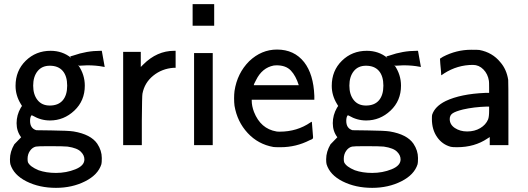

<svg xmlns="http://www.w3.org/2000/svg" viewBox="-20 -700 2546 926"><path d="M82 -38Q60 -67 60 -106Q60 -145 80 -180L86 -189L80 -199Q55 -240 55 -286Q55 -359 104 -407Q153 -455 224 -455Q281 -455 323 -421L322 -423L318 -427Q318 -428 333 -432Q398 -455 465 -455H471L478 -416L485 -377Q482 -377 479 -378Q444 -385 401 -385Q397 -385 390.5 -384.5Q384 -384 381 -384L362 -383L357 -387L358 -385Q389 -340 389 -287Q389 -214 338.5 -166.5Q288 -119 221 -119Q177 -119 138 -142Q133 -145 131 -143Q125 -134 125 -117Q125 -81 155 -72L227 -71Q311 -70 335 -66Q418 -52 449 -7Q471 26 471 62Q471 85 469 92Q453 143 390.5 174.5Q328 206 250 206Q170 206 108 175Q46 144 30 92Q28 84 28 68Q28 32 49 -4Q51 -7 82 -38ZM220 -383Q182 -383 161 -356.5Q140 -330 140 -287Q140 -244 161 -217.5Q182 -191 220 -191Q261 -191 282.5 -216Q304 -241 304 -287Q304 -333 282.5 -358Q261 -383 220 -383ZM250 134Q300 134 343.5 116.5Q387 99 387 69Q387 49 371 33Q354 14 306 7Q288 5 216 5Q161 5 153 7Q136 11 124.5 27.5Q113 44 113 66Q113 78 115 83Q125 104 166 121Q203 134 250 134Z M671 -389Q737 -455 820 -455H827V-373H817Q761 -369 719 -335Q677 -301 667 -248Q665 -239 664 -119V0H574V-450H659V-377Z M909 -576V-680H1013V-576ZM916 0V-444H1006V0Z M1484 -113Q1490 -43 1490 -38Q1490 -35 1489 -33Q1488 -31 1487 -30Q1486 -29 1481.5 -27Q1477 -25 1474 -24Q1408 10 1333 10Q1306 10 1299 9Q1225 -4 1174.5 -58.5Q1124 -113 1111 -190Q1109 -206 1109 -226Q1109 -245 1111 -261Q1124 -347 1182 -405Q1241 -461 1316 -461Q1399 -461 1447 -400Q1492 -342 1496 -238V-219H1194V-215Q1194 -189 1205 -160Q1237 -79 1313 -66Q1317 -65 1329 -65Q1413 -65 1478 -110ZM1421 -289Q1407 -334 1383 -359.5Q1359 -385 1314 -385Q1311 -385 1306.5 -384.5Q1302 -384 1300 -384Q1244 -373 1215 -314Q1204 -294 1204 -289Z M1607 -38Q1585 -67 1585 -106Q1585 -145 1605 -180L1611 -189L1605 -199Q1580 -240 1580 -286Q1580 -359 1629 -407Q1678 -455 1749 -455Q1806 -455 1848 -421L1847 -423L1843 -427Q1843 -428 1858 -432Q1923 -455 1990 -455H1996L2003 -416L2010 -377Q2007 -377 2004 -378Q1969 -385 1926 -385Q1922 -385 1915.5 -384.5Q1909 -384 1906 -384L1887 -383L1882 -387L1883 -385Q1914 -340 1914 -287Q1914 -214 1863.5 -166.5Q1813 -119 1746 -119Q1702 -119 1663 -142Q1658 -145 1656 -143Q1650 -134 1650 -117Q1650 -81 1680 -72L1752 -71Q1836 -70 1860 -66Q1943 -52 1974 -7Q1996 26 1996 62Q1996 85 1994 92Q1978 143 1915.5 174.5Q1853 206 1775 206Q1695 206 1633 175Q1571 144 1555 92Q1553 84 1553 68Q1553 32 1574 -4Q1576 -7 1607 -38ZM1745 -383Q1707 -383 1686 -356.5Q1665 -330 1665 -287Q1665 -244 1686 -217.5Q1707 -191 1745 -191Q1786 -191 1807.5 -216Q1829 -241 1829 -287Q1829 -333 1807.5 -358Q1786 -383 1745 -383ZM1775 134Q1825 134 1868.5 116.5Q1912 99 1912 69Q1912 49 1896 33Q1879 14 1831 7Q1813 5 1741 5Q1686 5 1678 7Q1661 11 1649.5 27.5Q1638 44 1638 66Q1638 78 1640 83Q1650 104 1691 121Q1728 134 1775 134Z M2116 -426Q2181 -460 2252 -460Q2286 -460 2292 -459Q2355 -447 2393 -400Q2423 -366 2431 -315Q2432 -306 2432 -152V0H2342V-39L2331 -32Q2269 10 2184 10Q2162 10 2154 8Q2113 -3 2088 -39Q2063 -75 2063 -126Q2063 -142 2064 -146Q2077 -187 2130 -213Q2202 -247 2320 -252H2339V-277Q2339 -305 2338 -310Q2333 -343 2311.5 -365Q2290 -387 2261 -387Q2186 -387 2122 -346Q2119 -344 2115.5 -341.5Q2112 -339 2110 -338L2108 -337L2107 -355Q2105 -373 2103.5 -393Q2102 -413 2102 -417ZM2149 -126Q2149 -99 2174 -82.5Q2199 -66 2233 -66Q2269 -66 2296 -82Q2323 -98 2334 -124Q2339 -137 2339 -166V-186H2328Q2265 -184 2213 -172Q2177 -163 2163 -153.5Q2149 -144 2149 -126Z"/></svg>

Font: KaTeX_SansSerif
Style: Regular
Weight: 400
Version: Version 1.1; ttfautohint (v1.3)